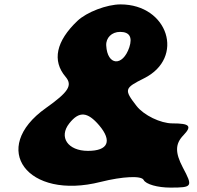

<svg xmlns="http://www.w3.org/2000/svg" viewBox="-20 -903 897 873"><path d="M332 -808C235 -716 216 -627 278 -554C311 -515 292 -485 189 -412C-71 -228 104 9 438 -76C538 -101 623 -105 633 -85C643 -65 697 -50 755 -50C855 -50 858 -54 811 -142C776 -209 776 -249 814 -288C854 -330 843 -342 764 -342C710 -342 634 -379 601 -421C543 -496 545 -502 635 -547C822 -640 745 -883 528 -883C466 -883 374 -848 332 -808ZM568 -688C538 -599 468 -604 463 -696C461 -731 488 -758 526 -758C569 -758 583 -734 568 -688ZM431 -333C491 -262 472 -217 380 -217C288 -217 246 -280 295 -342C340 -399 378 -395 431 -333Z"/></svg>

Font: Hussar Skorodowane
Style: Ky
Weight: 700
Foundry: Cannot Into Space Fonts
Version: Version 0.892